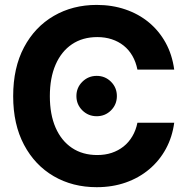

<svg xmlns="http://www.w3.org/2000/svg" viewBox="-20 -759 769 790"><path d="M377.9 11.2Q278.8 11.2 201.2 -33.9Q123.5 -79.1 78.9 -163.1Q34.2 -247.1 34.2 -363.3Q34.2 -480.5 78.9 -564.5Q123.5 -648.4 201.4 -693.6Q279.3 -738.8 377.9 -738.8Q441.4 -738.8 495.8 -720.2Q550.3 -701.7 592.3 -667Q634.3 -632.3 661.4 -583.3Q688.5 -534.2 696.8 -472.7H545.4Q539.1 -504.4 524.7 -529.3Q510.3 -554.2 488.8 -571.3Q467.3 -588.4 439.9 -597.4Q412.6 -606.4 380.4 -606.4Q319.8 -606.4 276.1 -576.9Q232.4 -547.4 208.7 -492.9Q185.1 -438.5 185.1 -363.3Q185.1 -288.1 208.7 -233.9Q232.4 -179.7 276.1 -150.4Q319.8 -121.1 380.4 -121.1Q412.6 -121.1 439.7 -130.1Q466.8 -139.2 488.3 -156.2Q509.8 -173.3 524.4 -198Q539.1 -222.7 545.4 -253.9H696.8Q689 -195.3 662.6 -146.7Q636.2 -98.1 594.2 -62.7Q552.2 -27.3 497.6 -8.1Q442.9 11.2 377.9 11.2ZM377.9 -280.8Q343.3 -280.8 318.8 -304.9Q294.4 -329.1 294.4 -363.8Q294.4 -398.4 318.8 -422.6Q343.3 -446.8 377.9 -446.8Q412.6 -446.8 436.8 -422.6Q460.9 -398.4 460.9 -363.8Q460.9 -329.1 436.8 -304.9Q412.6 -280.8 377.9 -280.8Z"/></svg>

Font: Inter 28pt
Style: Bold
Weight: 700
Designer: Rasmus Andersson
Foundry: rsms
Version: Version 4.001;git-66647c0bb